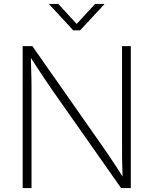

<svg xmlns="http://www.w3.org/2000/svg" viewBox="-20 -964 787 984"><path d="M96.2 0V-727.5H146L513.2 -203.1Q528.8 -180.7 546.1 -154.8Q563.5 -128.9 581.8 -100.8Q600.1 -72.8 618.2 -43.9L608.9 -42Q607.9 -70.8 606.9 -100.1Q606 -129.4 605.7 -157Q605.5 -184.6 605.5 -208V-727.5H650.4V0H600.6L245.1 -506.3Q227.5 -531.7 209.5 -558.6Q191.4 -585.4 171.4 -616.2Q151.4 -647 127.9 -683.1L137.7 -685.5Q138.7 -650.4 139.6 -618.2Q140.6 -585.9 141.1 -557.9Q141.6 -529.8 141.6 -506.8V0ZM278.8 -943.8 373 -841.3 467.3 -943.8H514.2V-941.4L390.6 -808.6H355.5L232.4 -941.4V-943.8Z"/></svg>

Font: Inter 20pt ExtraLight
Style: Regular
Weight: 250
Version: Version 4.001;git-66647c0bb